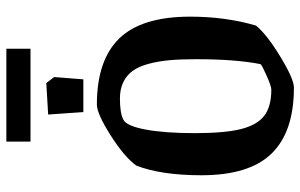

<svg xmlns="http://www.w3.org/2000/svg" viewBox="-192 -752 954 610"><g transform="rotate(-90 285.0 -447.0)"><path d="M140.1 -827.1V-903.8H435.1V-827.1ZM233.9 -659.2 226.1 -771 326.2 -776.9 345.2 -752 337.9 -659.2ZM312 9.8Q171.4 9.8 102.3 -61Q33.2 -131.8 33.2 -284.2Q33.2 -412.1 64 -491.2Q91.8 -529.3 160.4 -572.8Q229 -616.2 257.8 -616.2Q398.9 -616.2 468 -544.9Q537.1 -473.6 537.1 -319.8Q537.1 -207.5 508.8 -110.8Q480 -75.7 409.4 -33Q338.9 9.8 312 9.8ZM305.2 -62Q315.9 -62 349.1 -76.7Q382.3 -91.3 386.2 -96.2Q401.9 -174.3 401.9 -301.8Q401.9 -350.1 398.7 -385.5Q395.5 -420.9 387.2 -451.9Q378.9 -482.9 365 -502.2Q351.1 -521.5 329.1 -532.2Q307.1 -543 276.9 -543Q231 -543 210 -532.2Q189.9 -522.5 178.5 -461.9Q167 -401.4 167 -305.2Q167 -210.4 179.9 -158.7Q192.9 -106.9 222.2 -84.5Q251.5 -62 305.2 -62Z"/></g></svg>

Font: Grenze SemiBold
Style: Regular
Weight: 600
Designer: Renata Polastri
Foundry: Omnibus-Type
Version: Version 1.002;PS 001.002;hotconv 1.0.88;makeotf.lib2.5.64775